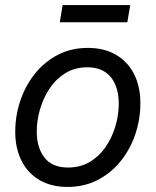

<svg xmlns="http://www.w3.org/2000/svg" viewBox="-20 -736 623 768"><path d="M250 11.7Q185.1 11.7 138.2 -15.6Q91.3 -43 66.2 -92.8Q41 -142.6 41 -208.5Q41 -272.5 61 -332.5Q81.1 -392.6 119.1 -440.4Q157.2 -488.3 210.9 -516.4Q264.6 -544.4 331.5 -544.4Q396.5 -544.4 443.6 -517.1Q490.7 -489.7 516.1 -439.9Q541.5 -390.1 541.5 -322.8Q541.5 -258.3 521 -198.2Q500.5 -138.2 462.2 -90.8Q423.8 -43.5 370.4 -15.9Q316.9 11.7 250 11.7ZM252.4 -65.9Q301.8 -65.9 339.6 -88.6Q377.4 -111.3 403.1 -149.2Q428.7 -187 441.9 -232.2Q455.1 -277.3 455.1 -322.3Q455.1 -364.3 441.4 -397Q427.7 -429.7 400.1 -448.2Q372.6 -466.8 329.1 -466.8Q280.3 -466.8 242.7 -444.1Q205.1 -421.4 179.4 -383.5Q153.8 -345.7 140.4 -300Q127 -254.4 127 -208.5Q127 -146.5 157.5 -106.2Q188 -65.9 252.4 -65.9ZM501 -715.8 489.3 -647H219.2L230.5 -715.8Z"/></svg>

Font: Inter 20pt
Style: Italic
Weight: 400
Italic angle: -9.3988°
Version: Version 4.001;git-66647c0bb